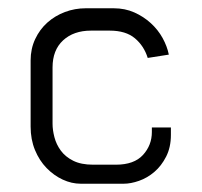

<svg xmlns="http://www.w3.org/2000/svg" viewBox="-20 -420 487 464"><path d="M54 -274Q54 -302 65 -325.5Q76 -349 94.5 -365.5Q113 -382 137 -391Q161 -400 187 -400H255Q282 -400 304.5 -390Q327 -380 344.5 -364Q362 -348 373 -328Q384 -308 388 -288L337 -280Q328 -309 306 -327.5Q284 -346 245 -346H200Q158 -346 132.5 -322.5Q107 -299 107 -257V-121Q107 -106 111.5 -88.5Q116 -71 127 -56Q138 -41 157 -31.5Q176 -22 205 -22H260Q304 -22 325.5 -45.5Q347 -69 347 -101V-112H393V-94Q393 -64 381.5 -41.5Q370 -19 353 -4.5Q336 10 316 17Q296 24 279 24H175Q153 24 131.5 14Q110 4 92.5 -14Q75 -32 64.5 -57.5Q54 -83 54 -114Z"/></svg>

Font: BM HANNA Air
Style: Regular
Weight: 400
Designer: Woowa Brothers : Cheoljun Lim; Soyoung Lee; Taehyun Cha; Byungsun Park; Minjin Kim; Hyesun Chae; Myungsoo Han; Bongjin K
Foundry: Sandoll Communications Inc.
Version: Version 1.000;PS 1;hotconv 16.6.51;makeotf.lib2.5.65220